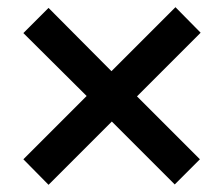

<svg xmlns="http://www.w3.org/2000/svg" viewBox="-20 -562 622 534"><path d="M115 -48 45 -119 221 -295 45 -470 115 -540 290 -364 468 -542 538 -471 361 -294 536 -119 466 -49 291 -224Z"/></svg>

Font: Ruda
Style: Bold
Weight: 700
Designer: Mariela Monsalve and Angelina Sanchez
Foundry: Mariela Monsalve and Angelina Sanchez
Version: Version 2.000